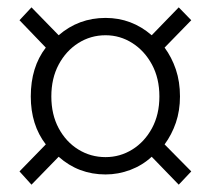

<svg xmlns="http://www.w3.org/2000/svg" viewBox="-20 -627 575 524"><path d="M65.9 -123 33.2 -159.2 105 -232.9Q64 -286.1 64 -363.8Q64 -443.8 105 -497.1L33.2 -571.8L65.9 -606.9L140.1 -530.8Q194.8 -578.1 268.1 -578.1Q339.4 -578.1 394 -530.8L467.8 -606.9L502 -571.8L429.2 -497.1Q448.7 -470.7 460 -437.3Q471.2 -403.8 471.2 -363.8Q471.2 -325.2 460 -292.2Q448.7 -259.3 429.2 -232.9L502 -159.2L467.8 -123L394 -199.2Q368.7 -175.8 335.7 -163.3Q302.7 -150.9 268.1 -150.9Q194.3 -150.9 140.1 -199.2ZM268.1 -198.2Q307.6 -198.2 341.1 -219Q374.5 -239.7 394.8 -277.1Q415 -314.5 415 -363.8Q415 -413.1 394.8 -450.7Q374.5 -488.3 341.1 -509.5Q307.6 -530.8 268.1 -530.8Q227.5 -530.8 193.8 -509.5Q160.2 -488.3 140.1 -450.7Q120.1 -413.1 120.1 -363.8Q120.1 -314.5 140.1 -277.1Q160.2 -239.7 193.8 -219Q227.5 -198.2 268.1 -198.2Z"/></svg>

Font: Source Han Sans CN Light
Style: Regular
Weight: 300
Designer: Ryoko NISHIZUKA  (kana, bopomofo & ideographs); Paul D. Hunt (Latin, Greek & Cyrillic); Sandoll Communications , Soo-you
Foundry: Adobe
Version: Version 2.000;hotconv 1.0.107;makeotfexe 2.5.65593